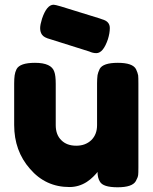

<svg xmlns="http://www.w3.org/2000/svg" viewBox="-20 -794 646 813"><path d="M274 -2Q314 -2 348 -24Q363 -34 375 -46Q390 -61 393 -66Q393 -41 403 -25Q416 -1 478 -1Q540 -1 555 -27Q564 -43 565 -53Q566 -60 566 -86V-440Q566 -467 565 -475Q563 -486 556 -501Q542 -528 479 -528Q416 -528 402 -502Q395 -487 393 -476Q391 -460 391 -441V-264Q391 -225 367 -201Q342 -177 303 -177Q263 -177 240 -200Q216 -223 216 -264V-439Q216 -474 210 -490Q198 -528 128 -528Q64 -528 50 -501Q44 -489 42 -475Q40 -461 40 -440V-265Q40 -155 107 -79Q173 -2 274 -2ZM388 -569Q417 -569 437 -628Q445 -654 445 -675Q445 -698 424 -708Q414 -712 402 -716L237 -767Q213 -774 207 -774Q178 -774 158 -715Q150 -689 150 -675Q150 -658 158 -647Q166 -635 193 -628L358 -576Q373 -569 388 -569Z"/></svg>

Font: FredokaOneMacrons
Style: Regular
Weight: 500
Designer: ""
Foundry: ""
Version: ""